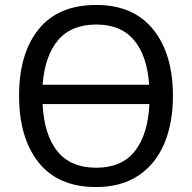

<svg xmlns="http://www.w3.org/2000/svg" viewBox="-20 -745 776 775"><path d="M368 10Q215 10 136 -89Q57 -188 57 -359Q57 -529 136 -627Q215 -725 369 -725Q518 -725 598 -626.5Q678 -528 678 -358Q678 -247 642.5 -164Q607 -81 537.5 -35.5Q468 10 368 10ZM152 -403H582Q574 -520 521 -583Q468 -646 369 -646Q268 -646 214.5 -583Q161 -520 152 -403ZM583 -325H152Q158 -201 211.5 -134.5Q265 -68 368 -68Q471 -68 524 -134.5Q577 -201 583 -325Z"/></svg>

Font: Noto Sans Display
Style: Regular
Weight: 400
Designer: Monotype Design team
Foundry: Monotype Imaging Inc.
Version: Version 1.000